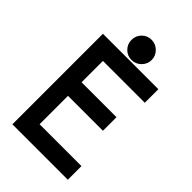

<svg xmlns="http://www.w3.org/2000/svg" viewBox="-250 -935 1025 1025"><g transform="rotate(45 262.5 -422.5)"><path d="M156.2 -317.4V-103H472.2V0H53.7V-683.6H472.2V-581.1H156.2V-419.9H419.9V-317.4ZM260.3 -844.7Q291.5 -844.7 314.2 -822.3Q336.9 -799.8 336.9 -768.6Q336.9 -737.3 314.2 -714.8Q291.5 -692.4 260.3 -692.4Q228.5 -692.4 206.5 -714.6Q184.6 -736.8 184.6 -768.6Q184.6 -800.3 206.5 -822.5Q228.5 -844.7 260.3 -844.7Z"/></g></svg>

Font: Anka/Coder Condensed
Style: Bold
Weight: 700
Width: 4
Monospace: yes
Version: Version 001.100